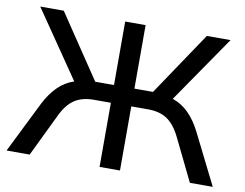

<svg xmlns="http://www.w3.org/2000/svg" viewBox="-77 -811 1169 917"><g transform="rotate(10 508.0 -352.5)"><path d="M8 0 131 -248Q157 -299 190.5 -332.5Q224 -366 269 -381L47 -705H161L368 -397H459V-705H558V-397H648L855 -705H970L747 -381Q792 -365 825 -332Q858 -299 884 -248L1008 0H897L797 -205Q769 -262 732.5 -286.5Q696 -311 640 -311H558V0H459V-311H377Q320 -311 283 -286.5Q246 -262 219 -205L120 0Z"/></g></svg>

Font: Mulish SemiBold
Style: Regular
Weight: 600
Designer: Vernon Adams
Foundry: Vernon Adams
Version: Version 3.603; ttfautohint (v1.8.3)